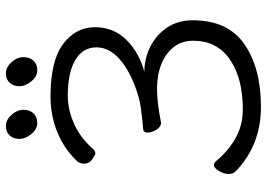

<svg xmlns="http://www.w3.org/2000/svg" viewBox="-150 -758 926 667"><g transform="rotate(-90 313.5 -425.0)"><path d="M448 -807Q448 -785 435.5 -772Q423 -759 402 -759Q381 -759 364 -779.5Q347 -800 347 -821Q347 -842 359 -855Q371 -868 392 -868Q413 -868 430.5 -848.5Q448 -829 448 -807ZM265 -807Q265 -785 252.5 -772Q240 -759 219 -759Q198 -759 181 -779.5Q164 -800 164 -821Q164 -842 176 -855Q188 -868 209 -868Q230 -868 247.5 -848.5Q265 -829 265 -807ZM220 -329Q206 -329 196 -345Q186 -361 186 -375.5Q186 -390 197 -391Q278 -398 306 -406Q387 -429 434.5 -467.5Q482 -506 482 -553.5Q482 -601 438 -627Q394 -653 314 -653Q267 -653 219.5 -632.5Q172 -612 133 -570Q124 -557 112 -557Q110 -557 94 -567.5Q78 -578 78 -596Q78 -614 89 -623Q130 -666 187.5 -689.5Q245 -713 311 -713Q436 -713 494 -669Q552 -625 552 -559Q552 -493 507 -448.5Q462 -404 397 -387Q443 -387 484 -366.5Q525 -346 550.5 -308.5Q576 -271 576 -218Q576 -97 493 -39.5Q410 18 275.5 18Q141 18 50 -71Q42 -79 42 -94.5Q42 -110 52.5 -127.5Q63 -145 71.5 -145Q80 -145 86 -139Q118 -99 163.5 -72Q209 -45 267 -45Q375 -45 440 -90Q505 -135 505 -217Q505 -257 483 -285Q461 -313 423.5 -328Q386 -343 338 -343Q290 -343 220 -329Z"/></g></svg>

Font: Moon Stars Kai T
Style: Regular
Weight: 400
Designer: GuiWonder
Version: Version 1.101